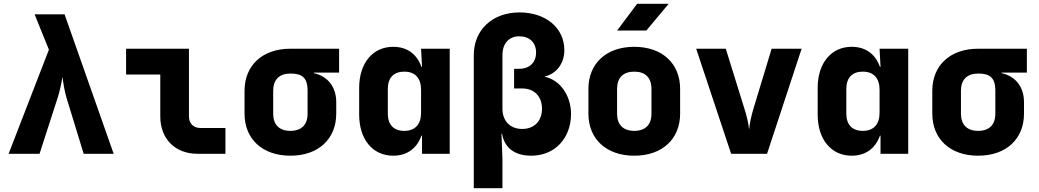

<svg xmlns="http://www.w3.org/2000/svg" viewBox="-20 -805 5440 1005"><path d="M25 0H187L283 -297C293 -329 303 -376 307 -403C310 -376 318 -328 327 -297L418 0H575L318 -730H161L236 -545Z M1014 0H1160V-135H1029C993 -135 969 -159 969 -195V-550H640V-415H819V-195C819 -78 897 0 1014 0Z M1500 10C1647 10 1740 -78 1740 -210V-270C1740 -350 1696 -406 1623 -422V-425H1755V-550H1500C1353 -550 1260 -462 1260 -330V-210C1260 -78 1353 10 1500 10ZM1500 -120C1442 -120 1410 -152 1410 -210V-330C1410 -388 1442 -420 1500 -420C1558 -420 1590 -402 1590 -330V-210C1590 -152 1558 -120 1500 -120Z M2038 10C2111 10 2162 -28 2186 -95H2189V0H2334V-550H2184L2189 -455H2186C2162 -522 2111 -560 2038 -560C1932 -560 1860 -476 1860 -345V-205C1860 -74 1932 10 2038 10ZM2096 -120C2041 -120 2010 -152 2010 -210V-340C2010 -398 2041 -430 2096 -430C2153 -430 2184 -396 2184 -335V-215C2184 -154 2153 -120 2096 -120Z M2460 180H2610V30L2605 -105H2608C2620 -32 2673 10 2761 10C2887 10 2969 -85 2969 -208C2969 -305 2912 -386 2832 -403V-405C2891 -418 2934 -472 2934 -542C2934 -659 2837 -740 2699 -740C2558 -740 2460 -649 2460 -517ZM2713 -130C2651 -130 2610 -171 2610 -236V-517C2610 -577 2644 -615 2698 -615C2752 -615 2786 -582 2786 -530C2786 -478 2752 -445 2698 -445H2671V-342H2713C2776 -342 2817 -301 2817 -236C2817 -171 2776 -130 2713 -130Z M3210 -645H3363L3480 -785H3315ZM3300 10C3447 10 3540 -78 3540 -210V-340C3540 -472 3447 -560 3300 -560C3153 -560 3060 -472 3060 -340V-210C3060 -78 3153 10 3300 10ZM3300 -120C3242 -120 3210 -152 3210 -210V-340C3210 -398 3242 -430 3300 -430C3358 -430 3390 -398 3390 -340V-210C3390 -152 3358 -120 3300 -120Z M3807 0H3995L4176 -550H4019L3925 -240C3914 -204 3904 -161 3901 -127C3898 -161 3887 -204 3875 -241L3779 -550H3624Z M4438 10C4511 10 4562 -28 4586 -95H4589V0H4734V-550H4584L4589 -455H4586C4562 -522 4511 -560 4438 -560C4332 -560 4260 -476 4260 -345V-205C4260 -74 4332 10 4438 10ZM4496 -120C4441 -120 4410 -152 4410 -210V-340C4410 -398 4441 -430 4496 -430C4553 -430 4584 -396 4584 -335V-215C4584 -154 4553 -120 4496 -120Z M5100 10C5247 10 5340 -78 5340 -210V-270C5340 -350 5296 -406 5223 -422V-425H5355V-550H5100C4953 -550 4860 -462 4860 -330V-210C4860 -78 4953 10 5100 10ZM5100 -120C5042 -120 5010 -152 5010 -210V-330C5010 -388 5042 -420 5100 -420C5158 -420 5190 -402 5190 -330V-210C5190 -152 5158 -120 5100 -120Z"/></svg>

Font: JetBrains Mono ExtraBold
Style: Regular
Weight: 800
Monospace: yes
Designer: Philipp Nurullin, Konstantin Bulenkov
Foundry: JetBrains
Version: Version 2.305